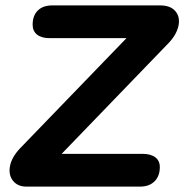

<svg xmlns="http://www.w3.org/2000/svg" viewBox="-20 -690 682 710"><path d="M52.7 -140 490.9 -593.6 493.3 -548.9H164.1Q133.6 -548.9 117.2 -561.9Q100.7 -574.9 100.7 -598.6Q100.7 -632.5 119.9 -651.2Q139 -670 172.9 -670H572.7Q610 -670 628.2 -649.1Q646.3 -628.3 640.3 -596.3Q634.3 -564.3 605.2 -532.6L165.8 -77.4L162.2 -121.1H506.6Q537.1 -121.1 554 -108.5Q571 -95.9 571 -72.2Q571 -38.5 551.3 -19.3Q531.7 0 498.6 0H76.6Q45.9 0 28.5 -21Q11.2 -41.9 16.7 -74.4Q22.2 -106.9 52.7 -140Z"/></svg>

Font: SN Pro Thin
Style: Italic
Weight: 200
Italic angle: -9°
Designer: Tobias Whetton
Foundry: Supernotes
Version: Version 1.003;Glyphs 3.3 (3324)